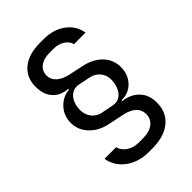

<svg xmlns="http://www.w3.org/2000/svg" viewBox="-256 -849 1113 1113"><g transform="rotate(-45 300.0 -293.0)"><path d="M285 154Q231 154 186.5 134.5Q142 115 113.5 80.5Q85 46 77 0H172Q181 33 212 53.5Q243 74 285 74H315Q372 74 402 50.5Q432 27 432 -12Q432 -48 406.5 -71.5Q381 -95 331 -105L239 -124Q170 -138 128 -182.5Q86 -227 86 -285Q86 -342 123 -383Q160 -424 215 -429V-436Q188 -436 159 -449.5Q130 -463 110 -494.5Q90 -526 90 -579Q90 -653 142.5 -696.5Q195 -740 289 -740H319Q398 -740 452.5 -700Q507 -660 517 -595H422Q415 -624 386.5 -642Q358 -660 319 -660H289Q238 -660 209.5 -638Q181 -616 181 -578Q181 -546 206.5 -522.5Q232 -499 278 -489L368 -470Q439 -455 480 -412Q521 -369 521 -308Q521 -250 484.5 -210Q448 -170 388 -170V-163Q417 -162 448.5 -146Q480 -130 501.5 -98Q523 -66 523 -15Q523 63 468 108.5Q413 154 315 154ZM330 -185Q360 -179 382.5 -193Q405 -207 417.5 -235.5Q430 -264 430 -299Q430 -334 408 -360.5Q386 -387 351 -394L277 -409Q247 -415 224.5 -401.5Q202 -388 189.5 -361Q177 -334 177 -300Q177 -262 198.5 -234.5Q220 -207 254 -200Z"/></g></svg>

Font: JetBrains Mono Zero
Style: Regular-Zero
Weight: 400
Designer: Philipp Nurullin, Konstantin Bulenkov
Foundry: JetBrains
Version: Version 2.211